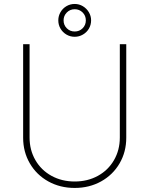

<svg xmlns="http://www.w3.org/2000/svg" viewBox="-20 -928 747 960"><path d="M611.3 -707V-239.3Q611.3 -168.5 577.9 -111.1Q544.4 -53.7 485.6 -21Q426.8 11.7 353.5 11.7Q280.3 11.7 221.4 -21Q162.6 -53.7 129.2 -111.1Q95.7 -168.5 95.7 -239.3V-707H127.9V-240.2Q127.9 -177.7 157 -127.4Q186 -77.1 237.5 -48.8Q289.1 -20.5 353.5 -20.5Q418 -20.5 469.5 -48.8Q521 -77.1 550 -127.4Q579.1 -177.7 579.1 -240.2V-707ZM271.5 -826.2Q271.5 -848.1 282.5 -867.2Q293.5 -886.2 312.3 -897.2Q331.1 -908.2 353.5 -908.2Q375.5 -908.2 394.3 -897Q413.1 -885.7 424.3 -866.9Q435.5 -848.1 435.5 -826.2Q435.5 -803.7 424.6 -784.9Q413.6 -766.1 394.5 -755.1Q375.5 -744.1 353.5 -744.1Q331.1 -744.1 312.3 -755.1Q293.5 -766.1 282.5 -784.9Q271.5 -803.7 271.5 -826.2ZM409.2 -826.2Q409.2 -849.6 393.1 -865.7Q377 -881.8 353.5 -881.8Q330.1 -881.8 314 -865.5Q297.9 -849.1 297.9 -826.2Q297.9 -802.7 314 -786.6Q330.1 -770.5 353.5 -770.5Q377 -770.5 393.1 -786.6Q409.2 -802.7 409.2 -826.2Z"/></svg>

Font: Pretendard Thin
Style: Regular
Weight: 100
Designer: Base glyphs from Inter by Rasmus Andersson; Hangeul glyphs from Noto Sans CJK(Source Han Sans) by Jang Soo-young and Kan
Foundry: Kil Hyung-jin
Version: Version 1.309